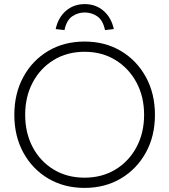

<svg xmlns="http://www.w3.org/2000/svg" viewBox="-20 -908 827 938"><path d="M393 10Q293 10 215.5 -36Q138 -82 94 -162.5Q50 -243 50 -347Q50 -451 94 -532Q138 -613 215.5 -659Q293 -705 393 -705Q493 -705 570.5 -659Q648 -613 692.5 -532Q737 -451 737 -347Q737 -243 692.5 -162.5Q648 -82 570.5 -36Q493 10 393 10ZM393 -40Q478 -40 543.5 -79.5Q609 -119 646.5 -188.5Q684 -258 684 -347Q684 -436 646.5 -505.5Q609 -575 543.5 -615Q478 -655 393 -655Q308 -655 242.5 -615Q177 -575 140 -505.5Q103 -436 103 -347Q103 -258 140 -188.5Q177 -119 242.5 -79.5Q308 -40 393 -40ZM295 -761 252 -766Q264 -822 302 -855Q340 -888 394 -888Q448 -888 486 -855Q524 -822 536 -766L493 -761Q483 -809 455.5 -828Q428 -847 394 -847Q360 -847 332.5 -828Q305 -809 295 -761Z"/></svg>

Font: Lexend ExtraLight
Style: Regular
Weight: 200
Designer: Bonnie Shaver-Troup, Thomas Jockin
Foundry: Lexend
Version: Version 1.007; ttfautohint (v1.8.3)